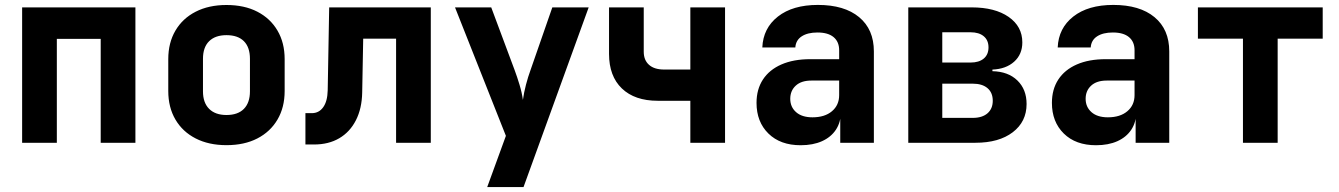

<svg xmlns="http://www.w3.org/2000/svg" viewBox="-20 -580 5440 780"><path d="M69.9 0V-550H530.1V0H389.1V-422.1H210.9V0Z M900 9.7Q828.1 9.7 774.9 -17.6Q721.7 -44.8 692.7 -94.3Q663.6 -143.8 663.6 -210.3V-339.7Q663.6 -406.3 692.7 -455.7Q721.7 -505.2 774.9 -532.4Q828.1 -559.7 900 -559.7Q972.9 -559.7 1025.6 -532.4Q1078.3 -505.2 1107.3 -455.7Q1136.4 -406.3 1136.4 -339.7V-210.3Q1136.4 -143.8 1107.3 -94.3Q1078.3 -44.8 1025.5 -17.6Q972.8 9.7 900 9.7ZM900 -112.8Q946.3 -112.8 970.8 -137.7Q995.4 -162.6 995.4 -208.8V-341.2Q995.4 -388.2 970.8 -412.7Q946.3 -437.2 900 -437.2Q854.7 -437.2 829.7 -412.7Q804.6 -388.2 804.6 -341.2V-208.8Q804.6 -162.6 829.7 -137.7Q854.7 -112.8 900 -112.8Z M1220.8 7V-120.3H1246.8Q1275.8 -120.3 1293 -144.4Q1310.3 -168.5 1311.3 -213.1L1317.3 -550H1730.1V0H1589.1V-423H1455.5L1451.4 -204Q1450.2 -139.1 1425.9 -91.5Q1401.6 -43.8 1358.3 -18.4Q1315 7 1256 7Z M1959.3 180 2035.2 -28.1 1828.5 -550H1975.6L2070.8 -294.9Q2080.5 -269 2090.5 -236Q2100.5 -202.9 2104.3 -174.2Q2108.2 -202.9 2116.8 -236Q2125.5 -269 2135.1 -294.9L2223.8 -550H2371.5L2106.8 180Z M2784.5 0V-170.6H2652Q2558.5 -170.6 2506.3 -220.7Q2454.2 -270.8 2454.2 -361.2V-550H2595.2V-369.7Q2595.2 -335.8 2616.6 -316.7Q2638 -297.5 2677.9 -297.5H2784.5V-550H2925.5V0Z M3232.5 10Q3150 10 3101.7 -37.5Q3053.4 -85 3053.4 -162Q3053.4 -217.2 3079.4 -256.9Q3105.4 -296.6 3154.4 -318.1Q3203.5 -339.6 3271.8 -339.6H3389.1V-375.8Q3389.1 -410.3 3366.5 -429.2Q3343.9 -448 3301 -448Q3260.9 -448 3237 -432.4Q3213 -416.8 3211 -387.1H3076.9Q3080.2 -465.7 3140.3 -512.8Q3200.5 -560 3302.7 -560Q3410.3 -560 3470.2 -510.3Q3530.1 -460.6 3530.1 -371.2V0H3393.5V-107.6H3370.9L3395.9 -124.2Q3395.9 -83.4 3375.9 -53.1Q3355.9 -22.8 3319.3 -6.4Q3282.8 10 3232.5 10ZM3280.8 -103.4Q3330.7 -103.4 3359.9 -128.2Q3389.1 -152.9 3389.1 -193.5V-252.7H3275.8Q3235.2 -252.7 3212.8 -232.1Q3190.4 -211.5 3190.4 -178.6Q3190.4 -145.3 3214.1 -124.4Q3237.8 -103.4 3280.8 -103.4Z M3669.9 0V-550H3927.1Q4021.9 -550 4077.6 -511.3Q4133.2 -472.6 4133.2 -407.8Q4133.2 -359.2 4100 -329.4Q4066.8 -299.6 4011.7 -297.3V-290.8Q4076 -289.3 4113.2 -253Q4150.5 -216.7 4150.5 -157.5Q4150.5 -85.7 4094.4 -42.8Q4038.3 0 3942.8 0ZM3808 -101.1H3931.8Q3970.3 -101.1 3991.7 -119.7Q4013.1 -138.3 4013.1 -170.6Q4013.1 -203.7 3991.7 -221.9Q3970.3 -240.1 3931.8 -240.1H3808ZM3808 -325.9H3922.8Q3957.2 -325.9 3976.5 -342.1Q3995.8 -358.3 3995.8 -387.5Q3995.8 -416.6 3976.5 -432.7Q3957.2 -448.9 3922.8 -448.9H3808Z M4432.5 10Q4350 10 4301.7 -37.5Q4253.4 -85 4253.4 -162Q4253.4 -217.2 4279.4 -256.9Q4305.4 -296.6 4354.4 -318.1Q4403.5 -339.6 4471.8 -339.6H4589.1V-375.8Q4589.1 -410.3 4566.5 -429.2Q4543.9 -448 4501 -448Q4460.9 -448 4437 -432.4Q4413 -416.8 4411 -387.1H4276.9Q4280.2 -465.7 4340.3 -512.8Q4400.5 -560 4502.7 -560Q4610.3 -560 4670.2 -510.3Q4730.1 -460.6 4730.1 -371.2V0H4593.5V-107.6H4570.9L4595.9 -124.2Q4595.9 -83.4 4575.9 -53.1Q4555.9 -22.8 4519.3 -6.4Q4482.8 10 4432.5 10ZM4480.8 -103.4Q4530.7 -103.4 4559.9 -128.2Q4589.1 -152.9 4589.1 -193.5V-252.7H4475.8Q4435.2 -252.7 4412.8 -232.1Q4390.4 -211.5 4390.4 -178.6Q4390.4 -145.3 4414.1 -124.4Q4437.8 -103.4 4480.8 -103.4Z M5029.5 0V-423H4846.5V-550H5353.5V-423H5170.5V0Z"/></svg>

Font: JetBrains Mono
Style: Regular
Weight: 400
Monospace: yes
Designer: Philipp Nurullin, Konstantin Bulenkov
Foundry: JetBrains
Version: Version 2.305